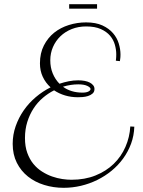

<svg xmlns="http://www.w3.org/2000/svg" viewBox="-20 -812 675 908"><path d="M168.9 -512.2Q168.9 -560.5 187.5 -596.9Q206.1 -633.3 236.3 -657.5Q266.6 -681.6 305.9 -693.8Q345.2 -706.1 387.2 -706.1Q433.1 -706.1 464.4 -691.7Q495.6 -677.2 514.6 -655Q533.7 -632.8 541.7 -606Q549.8 -579.1 549.8 -554.2Q549.8 -540.5 548.3 -532.2Q546.9 -523.9 546.9 -522.9L527.8 -524.9Q528.3 -528.8 528.8 -533.7Q529.3 -537.6 529.5 -543Q529.8 -548.3 529.8 -555.2Q529.8 -577.1 523.2 -600.6Q516.6 -624 500.5 -643.1Q484.4 -662.1 456.8 -674.6Q429.2 -687 387.2 -687Q350.6 -687 319.3 -674.6Q288.1 -662.1 265.6 -640.4Q243.2 -618.7 230.5 -589.6Q217.8 -560.5 217.8 -526.9Q217.8 -493.2 229.2 -465.1Q240.7 -437 261.2 -416Q283.2 -423.3 305.2 -427.7Q327.1 -432.1 350.1 -432.1Q366.7 -432.1 380.6 -429.4Q394.5 -426.8 404.8 -421.4Q415 -416 420.9 -408.4Q426.8 -400.9 426.8 -391.1Q426.8 -377.4 417.7 -369.6Q408.7 -361.8 396.2 -357.9Q383.8 -354 370.4 -353Q356.9 -352.1 348.1 -352.1Q316.4 -352.1 287.8 -360.6Q259.3 -369.1 235.8 -384.8Q207.5 -370.6 182.4 -349.1Q157.2 -327.6 138.7 -299.1Q120.1 -270.5 109.1 -235.4Q98.1 -200.2 98.1 -159.2Q98.1 -119.1 109.1 -88.9Q120.1 -58.6 137.9 -36.9Q155.8 -15.1 179 -0.5Q202.1 14.2 226.6 22.7Q251 31.2 274.7 34.7Q298.3 38.1 317.9 38.1Q381.3 38.1 431.6 17.8Q481.9 -2.4 517.6 -36.9Q553.2 -71.3 573.2 -117.2Q593.3 -163.1 596.2 -213.9L615.2 -212.9Q613.8 -170.4 599.9 -132.6Q585.9 -94.7 562.5 -62.5Q539.1 -30.3 507.8 -4.6Q476.6 21 439.9 39.1Q403.3 57.1 362.8 66.7Q322.3 76.2 280.8 76.2Q232.9 76.2 189.2 62.7Q145.5 49.3 112.3 22.9Q79.1 -3.4 59.6 -42.2Q40 -81.1 40 -131.8Q40 -175.3 54.2 -215.6Q68.4 -255.9 92.5 -290.5Q116.7 -325.2 149.4 -352.8Q182.1 -380.4 219.2 -398.9Q195.8 -419.9 182.4 -448.5Q168.9 -477.1 168.9 -512.2ZM350.1 -413.1Q314.5 -413.1 277.8 -401.9Q295.9 -388.2 319.3 -381.1Q342.8 -374 370.1 -374Q388.2 -374 398.2 -379.2Q408.2 -384.3 408.2 -391.1Q408.2 -398.4 392.8 -405.8Q377.4 -413.1 350.1 -413.1ZM307.1 -771V-792H439V-771Z"/></svg>

Font: Clicker Script
Style: Regular
Weight: 400
Designer: Astigmatic (AOETI)
Foundry: Astigmatic (AOETI)
Version: Version 1.000